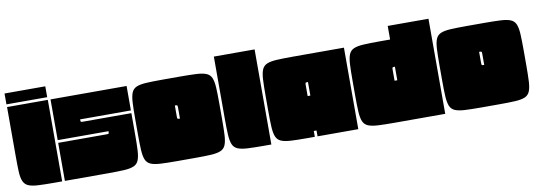

<svg xmlns="http://www.w3.org/2000/svg" viewBox="-55 -1046 3891 1392"><g transform="rotate(-10 1890.5 -350.0)"><path d="M10 -700H310V-620H10ZM311 0H256Q182 0 135.5 -2.5Q89 -5 63.5 -16Q38 -27 26.5 -53Q15 -79 13 -125.5Q11 -172 11 -245V-600H311Z M331 -600H891V-420H517Q517 -405 519 -402.5Q521 -400 536 -400H891V-245Q891 -172 888.5 -125.5Q886 -79 875 -53Q864 -27 838 -16Q812 -5 766 -2.5Q720 0 646 0H331V-280H686Q701 -280 703 -282.5Q705 -285 705 -300H331Z M1286 -600Q1359 -600 1405.5 -597.5Q1452 -595 1478 -584Q1504 -573 1515 -547Q1526 -521 1528.5 -475Q1531 -429 1531 -355V-245Q1531 -172 1528.5 -125.5Q1526 -79 1515 -53Q1504 -27 1478 -16Q1452 -5 1406 -2.5Q1360 0 1286 0H1156Q1083 0 1036.5 -2.5Q990 -5 964 -16Q938 -27 927 -53Q916 -79 913.5 -125.5Q911 -172 911 -245V-355Q911 -428 913.5 -474.5Q916 -521 927 -547Q938 -573 964 -584Q990 -595 1036.5 -597.5Q1083 -600 1156 -600ZM1211 -400V-320Q1211 -305 1213.5 -302.5Q1216 -300 1231 -300V-380Q1231 -395 1228.5 -397.5Q1226 -400 1211 -400Z M1851 0H1796Q1723 0 1676.5 -2.5Q1630 -5 1604 -16Q1578 -27 1567 -53Q1556 -79 1553.5 -125.5Q1551 -172 1551 -245V-700H1851Z M2491 -600V0H2191V-43H2171V0H2116Q2043 0 1996.5 -2.5Q1950 -5 1924 -16Q1898 -27 1887 -53Q1876 -79 1873.5 -125.5Q1871 -172 1871 -245V-355Q1871 -428 1873.5 -474.5Q1876 -521 1887 -547Q1898 -573 1924 -584Q1950 -595 1996.5 -597.5Q2043 -600 2116 -600ZM2171 -300H2191V-400Q2176 -400 2173.5 -397.5Q2171 -395 2171 -380Z M2756 0Q2683 0 2636.5 -2.5Q2590 -5 2564 -16Q2538 -27 2527 -53Q2516 -79 2513.5 -125.5Q2511 -172 2511 -245V-355Q2511 -428 2513.5 -474.5Q2516 -521 2527 -547Q2538 -573 2564 -584Q2590 -595 2636.5 -597.5Q2683 -600 2756 -600H2831V-700H3131V0ZM2811 -300H2831V-400Q2816 -400 2813.5 -397.5Q2811 -395 2811 -380Z M3526 -600Q3599 -600 3645.5 -597.5Q3692 -595 3718 -584Q3744 -573 3755 -547Q3766 -521 3768.5 -475Q3771 -429 3771 -355V-245Q3771 -172 3768.5 -125.5Q3766 -79 3755 -53Q3744 -27 3718 -16Q3692 -5 3646 -2.5Q3600 0 3526 0H3396Q3323 0 3276.5 -2.5Q3230 -5 3204 -16Q3178 -27 3167 -53Q3156 -79 3153.5 -125.5Q3151 -172 3151 -245V-355Q3151 -428 3153.5 -474.5Q3156 -521 3167 -547Q3178 -573 3204 -584Q3230 -595 3276.5 -597.5Q3323 -600 3396 -600ZM3451 -400V-320Q3451 -305 3453.5 -302.5Q3456 -300 3471 -300V-380Q3471 -395 3468.5 -397.5Q3466 -400 3451 -400Z"/></g></svg>

Font: Badeen Display
Style: Regular
Weight: 400
Version: Version 1.000; ttfautohint (v1.8.4.7-5d5b)